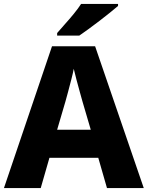

<svg xmlns="http://www.w3.org/2000/svg" viewBox="-20 -951 747 971"><path d="M521 0 477 -153H230L186 0H0L243 -717H461L707 0ZM397 -438Q392 -456 383.5 -486.5Q375 -517 366.5 -549Q358 -581 353 -603Q349 -581 340.5 -548.5Q332 -516 324 -485.5Q316 -455 311 -438L269 -295H439ZM577 -921Q561 -907 536 -887Q511 -867 482.5 -845Q454 -823 427 -803.5Q400 -784 381 -771H269V-784Q285 -803 308 -828.5Q331 -854 353.5 -881.5Q376 -909 390 -931H577Z"/></svg>

Font: Noto Sans Armenian ExtraBold
Style: Regular
Weight: 800
Version: Version 2.007